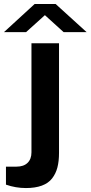

<svg xmlns="http://www.w3.org/2000/svg" viewBox="-87 -744 454 963"><path d="M-66.9 -583 86.9 -724.1H191.9L347.2 -583H231.9L138.2 -668L43.9 -583ZM43 199.2Q-8.3 199.2 -57.1 182.1V91.8H-3.9Q31.7 91.8 51.3 72.8Q70.8 53.7 70.8 20V-526.9H209V22.9Q209 64.9 200.9 95.9Q192.9 127 174.3 150.9Q155.8 174.8 122.8 187Q89.8 199.2 43 199.2Z"/></svg>

Font: Archivo Expanded SemiBold
Style: Regular
Weight: 600
Width: 7
Designer: Hector Gatti
Foundry: Omnibus-Type
Version: Version 2.001